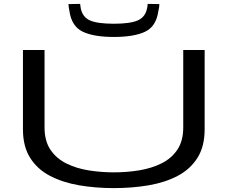

<svg xmlns="http://www.w3.org/2000/svg" viewBox="-20 -957 1171 987"><path d="M98 -292V-700H209V-302Q209 -232 239.5 -187Q270 -142 321.5 -116.5Q373 -91 436.5 -81Q500 -71 566 -71Q633 -71 696.5 -81.5Q760 -92 811 -117.5Q862 -143 892 -188Q922 -233 922 -302V-700H1032V-292Q1032 -204 995 -145.5Q958 -87 893.5 -53Q829 -19 744.5 -4.5Q660 10 565 10Q471 10 386.5 -4.5Q302 -19 237 -53Q172 -87 135 -145.5Q98 -204 98 -292ZM565 -767Q461 -767 404.5 -794.5Q348 -822 337 -900Q333 -917 332 -936L392 -937Q393 -926 395 -915Q404 -869 442.5 -852Q481 -835 565 -835Q649 -835 688 -852Q727 -869 736 -914Q737 -920 738 -925.5Q739 -931 739 -937L799 -936Q799 -926 797.5 -917Q796 -908 794 -900Q783 -821 726 -794Q669 -767 565 -767Z"/></svg>

Font: Georama ExtraExtended
Style: Regular
Weight: 400
Width: 8
Designer: Jean-Baptiste Levee
Foundry: Production Type
Version: Version 1.000